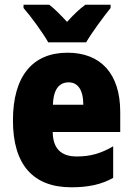

<svg xmlns="http://www.w3.org/2000/svg" viewBox="-20 -786 563 816"><path d="M185 -606H346C370 -647 420 -715 450 -752V-766H343C319 -749 294 -725 265 -693C236 -724 213 -748 189 -766H80V-752C110 -718 164 -644 185 -606ZM267 -562C119 -562 35 -463 35 -274C35 -86 121 10 283 10C356 10 411 -2 461 -30V-164C407 -133 363 -121 306 -121C238 -121 205 -156 204 -225H491V-310C491 -474 407 -562 267 -562ZM272 -436C310 -436 334 -405 334 -341H205C207 -410 234 -436 272 -436Z"/></svg>

Font: Noto Sans Sinhala UI Condensed Black
Style: Regular
Weight: 900
Width: 3
Designer: Jelle Bosma - Monotype Design Team
Foundry: Monotype Imaging Inc.
Version: Version 2.006